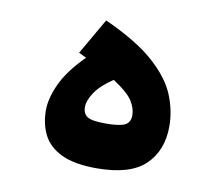

<svg xmlns="http://www.w3.org/2000/svg" viewBox="-59 -531 704 606"><g transform="rotate(10 293.0 -227.5)"><path d="M285.6 4.9Q215.3 4.9 173.8 -14.6Q132.3 -34.2 114.5 -68.8Q96.7 -103.5 96.7 -148.4Q96.7 -186 118.4 -233.2Q140.1 -280.3 192.9 -333Q181.2 -338.9 168.5 -344.7L234.9 -460Q338.4 -413.1 393.3 -364.3Q448.2 -315.4 468.8 -265.6Q489.3 -215.8 489.3 -165.5Q489.3 -87.4 441.2 -41.3Q393.1 4.9 285.6 4.9ZM291 -279.3Q251.5 -252.9 233.9 -226.6Q216.3 -200.2 216.3 -179.2Q216.3 -158.2 230.7 -148.7Q245.1 -139.2 289.6 -139.2Q333.5 -139.2 350.8 -147.7Q368.2 -156.2 368.2 -179.2Q368.2 -202.1 353 -225.6Q337.9 -249 291 -279.3Z"/></g></svg>

Font: Cascadia Mono
Style: Bold
Weight: 700
Monospace: yes
Designer: Aaron Bell
Foundry: Saja Typeworks
Version: Version 2404.023; ttfautohint (v1.8.4)